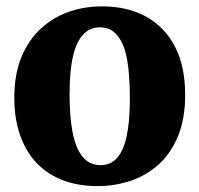

<svg xmlns="http://www.w3.org/2000/svg" viewBox="-20 -588 642 618"><path d="M26 -273.5Q26 -348.5 48.8 -403.8Q71.5 -459 111 -495.5Q150.5 -532 201 -549.8Q251.5 -567.5 308 -567.5Q391 -567.5 451 -534Q511 -500.5 543.5 -437.2Q576 -374 576 -283Q576 -206 553.2 -150.5Q530.5 -95 491.2 -59.2Q452 -23.5 401 -6.2Q350 11 293.5 11Q232 11 182.5 -7.8Q133 -26.5 98.2 -63Q63.5 -99.5 44.8 -152.5Q26 -205.5 26 -273.5ZM303.5 -56.5Q335.5 -56.5 356.2 -79Q377 -101.5 387.5 -149Q398 -196.5 398 -270.5Q398 -327 393 -370Q388 -413 376.5 -441.8Q365 -470.5 346.5 -485.2Q328 -500 301.5 -500Q270 -500 248.2 -477.5Q226.5 -455 215.2 -407.8Q204 -360.5 204 -286Q204 -229 209.8 -186Q215.5 -143 227.5 -114.5Q239.5 -86 258.2 -71.2Q277 -56.5 303.5 -56.5Z"/></svg>

Font: Merriweather 24pt Black
Style: Regular
Weight: 900
Designer: Eben Sorkin
Foundry: Eben Sorkin
Version: Version 2.100